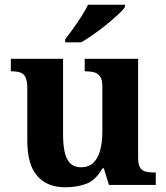

<svg xmlns="http://www.w3.org/2000/svg" viewBox="-20 -786 707 816"><path d="M258 10Q180 10 138 -38.5Q96 -87 96 -188V-412Q96 -441 89 -456.5Q82 -472 67 -477.5Q52 -483 28 -483H26V-536H248V-216Q248 -173 254.5 -141.5Q261 -110 278 -92.5Q295 -75 324 -75Q356 -75 376 -93.5Q396 -112 405.5 -146.5Q415 -181 415 -227V-419Q415 -448 405 -461.5Q395 -475 379 -479Q363 -483 343 -483H340V-536H567V-116Q567 -87 575.5 -73.5Q584 -60 599.5 -56.5Q615 -53 634 -53H642V0H443L421 -71H416Q386 -19 345.5 -4.5Q305 10 258 10ZM257 -619Q272 -638 290.5 -664Q309 -690 326.5 -717Q344 -744 354 -766H511V-756Q502 -743 480.5 -723Q459 -703 432 -681Q405 -659 377 -639.5Q349 -620 325 -606H257Z"/></svg>

Font: Noto Serif Gujarati
Style: Bold
Weight: 700
Version: Version 2.102